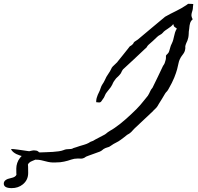

<svg xmlns="http://www.w3.org/2000/svg" viewBox="-61 -779 1034 1005"><path d="M947.8 -678.2Q937.5 -669.4 934.1 -657.7Q930.7 -646 929.7 -631.8Q929.2 -627.9 929.2 -627V-627.9Q929.7 -629.9 929.7 -630.1Q929.7 -630.4 928.7 -624Q927.7 -618.7 927.2 -613Q926.8 -607.4 926.8 -602.1Q926.3 -589.8 924.3 -581.1Q922.4 -572.3 919.7 -565.7Q917 -559.1 914.3 -554Q911.6 -548.8 910.2 -543Q908.7 -537.6 908.7 -534.7V-533.2Q909.2 -531.7 909.2 -529.3Q909.2 -527.3 908.7 -523.9Q907.7 -515.1 905 -508.8Q902.3 -502.4 898.2 -496.8Q894 -491.2 889.4 -484.9Q884.8 -478.5 880.4 -469.2Q875.5 -459.5 873.3 -447.3Q871.1 -435.1 866.2 -416.7Q861.3 -398.4 851.1 -372.8Q840.8 -347.2 820.3 -311.5Q817.4 -306.2 814.9 -303.2Q812.5 -300.3 810.5 -298.3Q808.6 -296.4 806.9 -294.4Q805.2 -292.5 803.2 -289.1Q794.9 -274.9 787.1 -262Q779.3 -249 771 -236.3Q766.6 -228.5 763.9 -224.1Q761.2 -219.7 758.5 -216.6Q755.9 -213.4 752.4 -210.2Q749 -207 743.2 -201.7Q742.2 -200.7 742.2 -200.2Q742.2 -199.7 741.2 -198.7Q716.3 -175.3 691.9 -152.3Q667.5 -129.4 642.6 -106Q632.8 -94.7 625 -87.2Q617.2 -79.6 604.5 -73.2Q596.2 -66.4 588.1 -60.1Q580.1 -53.7 571.8 -47.9Q559.6 -38.6 546.6 -32.5Q533.7 -26.4 520 -16.6Q514.6 -12.7 511.7 -11.2Q508.8 -9.8 506.3 -9Q503.9 -8.3 500.5 -7.3Q497.1 -6.3 490.7 -3.9Q483.9 -1 481 1.2Q478 3.4 475.8 5.4Q473.6 7.3 470.9 9.3Q468.3 11.2 462.4 14.2Q447.3 19.5 432.4 25.1Q417.5 30.8 401.9 36.1Q393.1 39.1 389.9 40.8Q386.7 42.5 385.3 43.7Q383.8 44.9 382.3 45.9Q380.9 46.9 376 48.8Q372.1 50.3 369.4 50.8Q366.7 51.3 363.3 51.3Q359.9 51.3 355.7 51Q351.6 50.8 345.2 50.8Q327.1 50.8 311 56.6Q294.9 62.5 274.4 66.9Q255.9 71.3 230.5 71.3Q228 71.3 212.4 71.3Q196.8 71.3 154.3 59.6Q146.5 57.6 140.9 57.4Q135.3 57.1 130.1 57.1Q125 57.1 119.6 56.2Q114.3 55.2 107.4 52.2Q96.7 48.8 85.9 46.1Q75.2 43.5 64 40.5Q55.2 38.6 44.9 35.4Q34.7 32.2 25.1 27.6Q15.6 22.9 8.1 16.6Q0.5 10.3 -3.4 1.5Q-2 1 1.5 1Q4.9 1 12.5 1.7Q20 2.4 34.7 4.4Q49.3 6.3 66.7 9Q84 11.7 100.6 13.9Q117.2 16.1 131.3 17.6Q142.1 18.6 149.4 18.6H154.3Q166 18.1 182.4 17.6Q198.7 17.1 215.3 16.1Q231.9 15.1 246.8 12.9Q261.7 10.7 271.5 6.8Q279.3 3.4 286.4 2.4Q293.5 1.5 299.6 1.5Q305.7 1.5 311.5 0.7Q317.4 0 323.2 -3.9Q331.5 -6.3 339.1 -8.8Q346.7 -11.2 355 -14.2Q367.7 -18.1 379.6 -21.5Q391.6 -24.9 401.9 -30.3Q409.7 -35.2 413.1 -36.9Q416.5 -38.6 419.4 -39.3Q422.4 -40 426 -41.7Q429.7 -43.5 438 -48.8L479 -70.3Q485.4 -73.2 489 -75.7Q492.7 -78.1 496.1 -81.1Q499.5 -84 503.9 -87.4Q508.3 -90.8 516.1 -95.2Q526.4 -100.6 540 -110.1Q553.7 -119.6 568.6 -131.3Q583.5 -143.1 598.9 -156.7Q614.3 -170.4 628.2 -183.6Q642.1 -196.8 654.1 -208.7Q666 -220.7 673.8 -230Q683.6 -241.2 693.1 -253.4Q702.6 -265.6 712.9 -277.8Q716.8 -284.2 719.5 -289.3Q722.2 -294.4 724.4 -299.6Q726.6 -304.7 729.5 -309.6Q732.4 -314.5 737.3 -319.8Q751.5 -348.6 765.4 -377.4Q779.3 -406.2 793 -435.5Q793.9 -436.5 794.9 -437.5Q795.9 -438.5 796.4 -439.9Q798.3 -443.8 799.3 -445.3Q799.8 -445.3 800.3 -447Q800.8 -448.7 801.8 -451.2Q802.7 -453.6 803.7 -457.5Q805.2 -462.4 805.9 -464.8Q806.6 -467.3 807.1 -470Q807.6 -472.7 807.6 -476.1Q807.6 -479.5 807.6 -486.3Q808.1 -489.7 810.3 -491.7Q812.5 -493.7 814.9 -496.1Q817.4 -498.5 820.1 -502Q822.8 -505.4 824.7 -511.7Q826.7 -518.1 828.1 -523.2Q829.6 -528.3 830.8 -532.7Q832 -537.1 833.7 -541.5Q835.4 -545.9 838.4 -551.3Q843.3 -561.5 845.7 -570.6Q848.1 -579.6 850.1 -588.9Q852.1 -598.1 855 -608.2Q857.9 -618.2 864.7 -629.4Q859.9 -633.3 857.2 -635Q854.5 -636.7 852.5 -638.2Q850.6 -639.6 849.4 -642.1Q848.1 -644.5 846.7 -650.4V-651.4Q846.7 -651.9 845.7 -652.8Q840.3 -645.5 833 -639.9Q825.7 -634.3 818.4 -629.4Q811 -624.5 803.7 -619.4Q796.4 -614.3 791 -607.4Q785.2 -600.6 777.1 -596.7Q769 -592.8 762.2 -586.4Q751 -575.2 739.5 -564.9Q728 -554.7 716.3 -544.4Q712.9 -541.5 711.2 -538.8Q709.5 -536.1 708 -533.7Q706.5 -531.2 704.6 -528.8Q702.6 -526.4 699.2 -524.4Q670.4 -497.1 641.4 -470Q612.3 -442.9 582.5 -415.5Q576.7 -407.2 574.2 -400.6Q571.8 -394 563.5 -385.3Q559.6 -380.9 556.9 -378.4Q554.2 -376 551.8 -373.8Q549.3 -371.6 546.4 -368.4Q543.5 -365.2 540 -359.9Q532.7 -350.1 530.8 -345.5Q528.8 -340.8 526.4 -335.7Q523.9 -330.6 518.6 -322.5Q513.2 -314.5 500 -298.8Q495.6 -293.9 493.4 -290Q491.2 -286.1 489.5 -282.5Q487.8 -278.8 486.3 -275.1Q484.9 -271.5 482.4 -267.1Q481.4 -265.6 480 -263.9Q478.5 -262.2 477.1 -259.8Q473.1 -254.4 470.7 -250.5Q468.3 -246.6 465.3 -244.6Q462.4 -242.7 457.5 -242.7Q452.1 -242.7 442.4 -244.1Q442.4 -256.3 444.8 -265.4Q447.3 -274.4 450.7 -282.5Q454.1 -290.5 458.3 -298.6Q462.4 -306.6 465.3 -316.4Q467.3 -323.7 470 -328.9Q472.7 -334 475.6 -338.6Q478.5 -343.3 481.9 -348.4Q485.4 -353.5 488.3 -360.8Q495.1 -377.4 505.1 -391.1Q515.1 -404.8 523.4 -422.9Q523.9 -424.3 524.4 -424.8V-425.3L527.3 -428.2Q527.3 -429.2 528.1 -429.9Q528.8 -430.7 529.8 -431.6Q535.2 -437 541.3 -442.6Q547.4 -448.2 552.7 -453.6Q554.7 -455.6 554.7 -456.5Q568.8 -473.6 582.5 -491Q596.2 -508.3 609.9 -525.4Q615.2 -532.7 617.2 -534.9Q619.1 -537.1 619.9 -537.6Q620.6 -538.1 621.8 -538.3Q623 -538.6 627.4 -542Q633.3 -546.9 635 -548.8Q636.7 -550.8 637 -551.8Q637.2 -552.7 637.9 -554.4Q638.7 -556.2 642.6 -560.1Q646.5 -563.5 650.9 -565.7Q655.3 -567.9 660.2 -571.8Q695.8 -602.1 731.7 -631.8Q767.6 -661.6 803.2 -691.4Q830.6 -707 859.6 -720.9Q888.7 -734.9 914.1 -752Q918.9 -755.4 920.9 -757.1Q922.9 -758.8 924.6 -759Q926.3 -759.3 928.2 -759Q930.2 -758.8 935.1 -758.8H938.5Q942.4 -758.8 945.1 -758.3Q947.8 -757.8 950.7 -757.8Q949.2 -748 949 -743.2Q948.7 -738.3 948.5 -734.9Q948.2 -731.4 947.3 -727.1Q946.3 -722.7 943.4 -713.9Q943.4 -712.4 942.9 -711.9Q942.4 -711.4 942.4 -710.4Q940.9 -704.1 940.9 -699.7Q940.9 -695.3 942.4 -690.2Q943.8 -685.1 947.8 -678.2ZM109.7 62.7Q84.8 71.6 84 89.5L84.8 83Q86.5 83 86.5 126.1Q86.5 163.4 58.3 186.2Q34.2 205.7 0.2 205.7Q-41.2 205.7 -41.2 182.1Q-41.2 160.2 -3.1 152.9Q21.8 148 25.9 133.4Q25.9 135 25.1 135Q24.3 135 24.3 103.3Q24.3 88.7 29.2 74.1Q34.2 59.4 43.8 47.2Q53.3 35.1 65.7 25.7Q78.2 16.4 93.1 12.3Q98.9 10.7 103.9 9.9Q108.9 9.1 113 8.2H118.8Q143.7 8.2 147.8 29.4V32.6Q147.8 49.7 109.7 62.7Z"/></svg>

Font: DimaRavanNevis
Style: regular
Weight: 400
Designer: R.Balvardi
Foundry: Dima Software Group
Version: Version 1.00;May 26, 2019;FontCreator 11.5.0.2427 64-bit